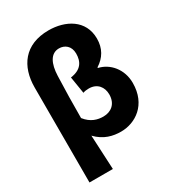

<svg xmlns="http://www.w3.org/2000/svg" viewBox="-235 -945 1161 1280"><g transform="rotate(-30 346.0 -305.5)"><path d="M71 202H251C247 115 243 29 238 -62C296 -1 363 14 424 14C534 14 653 -61 653 -229C653 -335 584 -413 501 -431V-436C561 -474 594 -529 594 -604C594 -749 469 -813 341 -813C155 -813 71 -690 71 -529ZM372 -132C329 -132 279 -144 237 -198C237 -307 239 -412 243 -519C246 -612 277 -674 341 -674C384 -674 424 -646 424 -587C424 -525 397 -477 314 -466L335 -336C348 -341 363 -343 380 -343C445 -343 479 -297 479 -241C479 -166 429 -132 372 -132Z"/></g></svg>

Font: Noto Sans HK Black
Style: Regular
Weight: 900
Designer: Ryoko NISHIZUKA 西塚涼子 (kana, bopomofo & ideographs); Paul D. Hunt (Latin, Greek & Cyrillic); Sandoll Communications 산돌커뮤니
Foundry: Adobe
Version: Version 2.004;hotconv 1.0.118;makeotfexe 2.5.65603